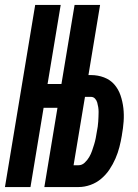

<svg xmlns="http://www.w3.org/2000/svg" viewBox="-37 -755 557 775"><path d="M-17 0 105 -735H208L155 -416H211L264 -735H367L320 -452H330Q358 -452 383 -442.5Q408 -433 424.5 -414Q441 -395 449.5 -370Q458 -345 461 -318.5Q464 -292 462 -264.5Q460 -237 455 -210Q455 -209 455 -209Q455 -209 455 -209Q451 -185 445 -161.5Q439 -138 429 -115Q419 -92 405 -71Q391 -50 371.5 -33.5Q352 -17 328 -8.5Q304 0 280 0H142L195 -320H139L86 0ZM260 -88H280Q294 -88 305 -98.5Q316 -109 323 -121Q330 -133 334.5 -146Q339 -159 343 -172Q347 -185 349.5 -198Q352 -211 354 -224Q356 -234 357.5 -244Q359 -254 359.5 -264Q360 -274 360.5 -283.5Q361 -293 361 -303Q361 -313 359.5 -322.5Q358 -332 355.5 -341Q353 -350 346.5 -357Q340 -364 330 -364H306Z"/></svg>

Font: Iosevka SS04
Style: Bold Italic
Weight: 700
Italic angle: -9°
Monospace: yes
Designer: Belleve Invis
Foundry: Belleve Invis
Version: Version 19.0.0; ttfautohint (v1.8.4)